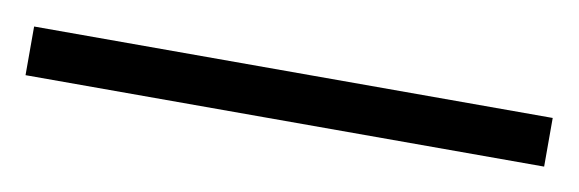

<svg xmlns="http://www.w3.org/2000/svg" viewBox="-28 19 516 171"><g transform="rotate(10 229.5 105.0)"><path d="M-5 83H464V127H-5Z"/></g></svg>

Font: Noto Serif Light
Style: Regular
Weight: 300
Designer: Monotype Design Team
Foundry: Monotype Imaging Inc.
Version: Version 1.001